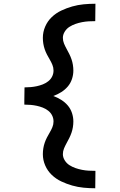

<svg xmlns="http://www.w3.org/2000/svg" viewBox="-20 -853 640 1026"><path d="M489 153Q458 153 427 150Q396 147 366 138.5Q336 130 307.5 116.5Q279 103 256.5 81.5Q234 60 221.5 31Q209 2 209 -29Q209 -45 211.5 -60.5Q214 -76 219 -90.5Q224 -105 231 -118.5Q238 -132 246 -145.5Q254 -159 260 -173.5Q266 -188 266 -204Q266 -221 258.5 -236Q251 -251 237.5 -261.5Q224 -272 208.5 -278Q193 -284 177 -287.5Q161 -291 144 -292.5Q127 -294 110 -294V-317L111 -386Q127 -386 144 -387.5Q161 -389 177 -392.5Q193 -396 208.5 -402Q224 -408 237.5 -418.5Q251 -429 258.5 -444Q266 -459 266 -476Q266 -492 260 -506.5Q254 -521 246 -534.5Q238 -548 231 -561.5Q224 -575 219 -589.5Q214 -604 211.5 -619.5Q209 -635 209 -651Q209 -682 221.5 -711Q234 -740 256.5 -761.5Q279 -783 307.5 -796.5Q336 -810 366 -818.5Q396 -827 427 -830Q458 -833 490 -833L489 -740Q471 -740 453.5 -739Q436 -738 418 -734.5Q400 -731 383 -725Q366 -719 351 -709.5Q336 -700 326 -684Q316 -668 316 -651Q316 -635 322 -620.5Q328 -606 335.5 -592.5Q343 -579 350 -565Q357 -551 362 -536.5Q367 -522 369.5 -506.5Q372 -491 372 -476Q372 -453 364.5 -430.5Q357 -408 342 -390.5Q327 -373 307 -360.5Q287 -348 265 -340Q287 -332 307 -319.5Q327 -307 342 -289.5Q357 -272 364.5 -249.5Q372 -227 372 -204Q372 -189 369.5 -173.5Q367 -158 362 -143.5Q357 -129 350 -115Q343 -101 335.5 -87.5Q328 -74 322 -59.5Q316 -45 316 -29Q316 -12 326 4Q336 20 351 29.5Q366 39 383 45Q400 51 418 54.5Q436 58 453.5 59Q471 60 490 60Z"/></svg>

Font: Iosevka Slab Semibold Extended
Style: Regular
Weight: 600
Width: 7
Monospace: yes
Designer: Belleve Invis
Foundry: Belleve Invis
Version: Version 11.1.0; ttfautohint (v1.8.3)